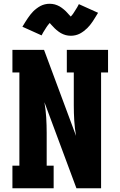

<svg xmlns="http://www.w3.org/2000/svg" viewBox="-20 -1000 640 1020"><path d="M46 0V-120H83V-615H46V-735H214L384 -278Q377 -318 374.5 -359Q372 -400 372 -441V-615H335V-735H554V-615H517V0H386L216 -457Q223 -417 225.5 -376Q228 -335 228 -294V-120H265V0ZM356 -810Q349 -810 342 -811Q335 -812 329 -813.5Q323 -815 316 -818Q309 -821 303.5 -824Q298 -827 292 -831.5Q286 -836 280.5 -840.5Q275 -845 270.5 -849.5Q266 -854 262 -858.5Q258 -863 252.5 -868.5Q247 -874 244 -878Q240 -873 237.5 -870Q235 -867 232 -863Q229 -859 225.5 -853.5Q222 -848 218 -841.5Q214 -835 209.5 -828Q205 -821 201 -812L99 -858Q107 -871 114 -882.5Q121 -894 128 -904Q135 -914 142 -923Q149 -932 156.5 -939.5Q164 -947 174.5 -955Q185 -963 195.5 -968.5Q206 -974 218.5 -977Q231 -980 244 -980Q251 -980 258 -979Q265 -978 271 -976.5Q277 -975 284 -972Q291 -969 296.5 -966Q302 -963 308 -958.5Q314 -954 319.5 -949.5Q325 -945 329.5 -940.5Q334 -936 338 -931.5Q342 -927 347 -921.5Q352 -916 356 -912Q360 -917 362.5 -919.5Q365 -922 368 -926.5Q371 -931 374.5 -936.5Q378 -942 382 -948.5Q386 -955 390.5 -962Q395 -969 399 -978L501 -932Q493 -919 486 -907.5Q479 -896 472 -885.5Q465 -875 458 -866.5Q451 -858 443.5 -850.5Q436 -843 425.5 -835Q415 -827 404.5 -821.5Q394 -816 381.5 -813Q369 -810 356 -810Z"/></svg>

Font: Iosevka Slab Heavy Extended
Style: Regular
Weight: 900
Width: 7
Monospace: yes
Designer: Belleve Invis
Foundry: Belleve Invis
Version: Version 11.1.0; ttfautohint (v1.8.3)